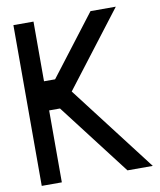

<svg xmlns="http://www.w3.org/2000/svg" viewBox="-88 -870 782 941"><g transform="rotate(-10 303.0 -399.0)"><path d="M427 -800 202 -506V-507V-506L198 -501H143V-798H43V2H143V-356H197L470 0H596L268 -428L553 -800Z"/></g></svg>

Font: Serreria Sobria
Style: Medium
Weight: 500
Version: Version 001.000